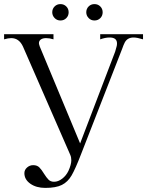

<svg xmlns="http://www.w3.org/2000/svg" viewBox="-20 -907 718 937"><path d="M99 -62Q99 -78 112 -89.5Q125 -101 142 -101Q161 -101 172 -90Q183 -79 195 -59Q207 -40 217 -30Q227 -20 244 -20Q264 -20 283.5 -35Q303 -50 314 -73Q328 -104 328 -125Q328 -140 323 -151L92 -680Q73 -721 35 -721Q20 -721 0 -715V-740H241V-715Q222 -721 205 -721Q189 -721 179.5 -714.5Q170 -708 170 -696Q170 -692 174 -680L371 -207L542 -655L549 -680Q551 -686 551 -695Q551 -724 515 -724Q494 -724 469 -715V-740H678V-715Q649 -724 632 -724Q602 -724 589 -700Q582 -686 577 -671L375 -153Q348 -83 329.5 -51Q311 -19 282 -4.5Q253 10 201 10Q157 10 128 -10.5Q99 -31 99 -62ZM235 -847Q235 -864 246.5 -875.5Q258 -887 275 -887Q292 -887 303.5 -875.5Q315 -864 315 -847Q315 -830 303.5 -818.5Q292 -807 275 -807Q258 -807 246.5 -819Q235 -831 235 -847ZM401 -847Q401 -864 412.5 -875.5Q424 -887 441 -887Q458 -887 469.5 -875.5Q481 -864 481 -847Q481 -830 469.5 -818.5Q458 -807 441 -807Q424 -807 412.5 -819Q401 -831 401 -847Z"/></svg>

Font: Viaoda Libre
Style: Regular
Weight: 400
Designer: Gydient
Version: Version 2.000